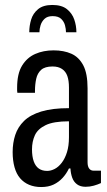

<svg xmlns="http://www.w3.org/2000/svg" viewBox="-20 -742 430 774"><path d="M146 12Q119 12 97.5 3Q76 -6 61 -23.5Q46 -41 38.5 -68Q31 -95 31 -129Q31 -166 41.5 -198Q52 -230 77 -254.5Q102 -279 146.5 -292.5Q191 -306 258 -306V-389Q258 -417 251.5 -435.5Q245 -454 230 -464Q215 -474 192 -474Q161 -474 146 -460.5Q131 -447 126 -424.5Q121 -402 121 -375V-368H50Q49 -372 49 -377Q49 -382 49 -388Q49 -445 69 -477.5Q89 -510 122 -524.5Q155 -539 196 -539Q237 -539 267.5 -525.5Q298 -512 315.5 -479Q333 -446 333 -386V-88Q333 -71 339.5 -62.5Q346 -54 357 -54H387V-4Q374 2 358 6.5Q342 11 325 11Q304 11 290.5 1Q277 -9 271 -26Q265 -43 264 -63H258Q248 -42 232.5 -25Q217 -8 196 2Q175 12 146 12ZM170 -53Q185 -53 200.5 -61Q216 -69 229 -86Q242 -103 250 -128.5Q258 -154 258 -189V-253Q196 -253 164 -237.5Q132 -222 120.5 -196.5Q109 -171 109 -140Q109 -111 116 -91.5Q123 -72 136.5 -62.5Q150 -53 170 -53ZM191 -722Q229 -722 250 -705Q271 -688 279.5 -663Q288 -638 288 -612H246Q246 -625 242 -640Q238 -655 226.5 -666Q215 -677 192 -677Q171 -677 159.5 -666Q148 -655 143.5 -640Q139 -625 139 -612H98Q98 -638 105.5 -663Q113 -688 133.5 -705Q154 -722 191 -722Z"/></svg>

Font: Archivo ExtraCondensed
Style: Regular
Weight: 400
Width: 2
Designer: Hector Gatti
Foundry: Omnibus-Type
Version: Version 2.001